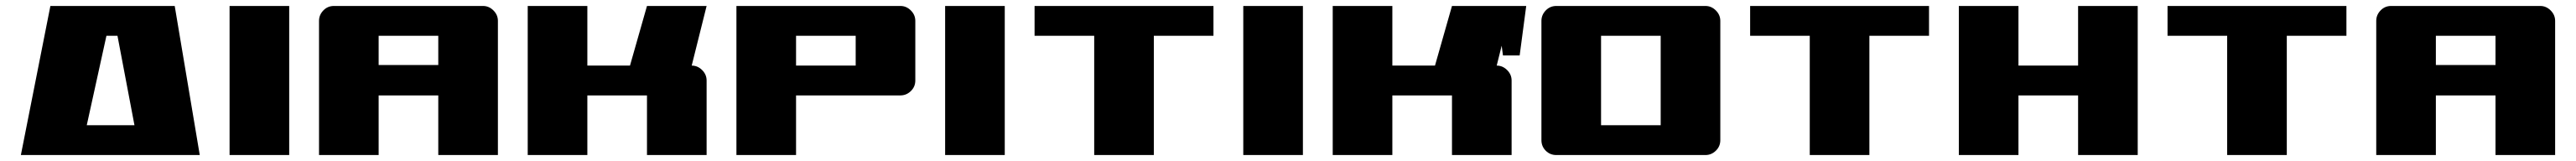

<svg xmlns="http://www.w3.org/2000/svg" viewBox="-20 -520 8640 540"><path d="M149 -500H566L650 0H50ZM271 -100H431L374 -400H337Z M750 -500H950V0H750Z M1050 -450Q1050 -470 1064.5 -485Q1079 -500 1100 -500H1600Q1620 -500 1635 -485Q1650 -470 1650 -450V0H1450V-200H1250V0H1050ZM1450 -302V-400H1250V-302Z M1750 -500H1950V-300H2093L2150 -500H2350L2300 -300Q2320 -300 2335 -285Q2350 -270 2350 -250V0H2150V-200H1950V0H1750Z M2450 -500H3000Q3020 -500 3035 -485Q3050 -470 3050 -450V-250Q3050 -229 3035 -214.5Q3020 -200 3000 -200H2650V0H2450ZM2650 -400V-300H2850V-400Z M3150 -500H3350V0H3150Z M3450 -500H4050V-400H3850V0H3650V-400H3450Z M4150 -500H4350V0H4150Z M4450 -500H4650V-300H4793L4850 -500H5050L5000 -300Q5020 -300 5035 -285Q5050 -270 5050 -250V0H4850V-200H4650V0H4450Z M5700 -500Q5720 -500 5735 -485Q5750 -470 5750 -450V-50Q5750 -29 5735 -14.5Q5720 0 5700 0H5200Q5179 0 5164.5 -14.5Q5150 -29 5150 -50V-450Q5150 -470 5164.5 -485Q5179 -500 5200 -500ZM5350 -400V-100H5550V-400ZM4999 -500H5099L5077 -334H5021Z M5850 -500H6450V-400H6250V0H6050V-400H5850Z M6550 -500H6750V-300H6950V-500H7150V0H6950V-200H6750V0H6550Z M7250 -500H7850V-400H7650V0H7450V-400H7250Z M7950 -450Q7950 -470 7964.5 -485Q7979 -500 8000 -500H8500Q8520 -500 8535 -485Q8550 -470 8550 -450V0H8350V-200H8150V0H7950ZM8350 -302V-400H8150V-302Z"/></svg>

Font: Tokeely Brookings
Style: Regular
Weight: 400
Designer: Peter Wiegel
Foundry: Peter Wiegel
Version: Version 2.001